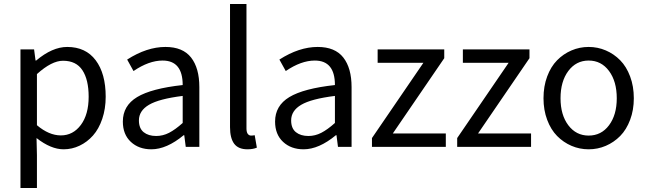

<svg xmlns="http://www.w3.org/2000/svg" viewBox="-20 -732 3225 957"><path d="M82 205.1V-485.8H149.9L157.2 -430.2H160.2Q240.7 -498 314.9 -498Q407.2 -498 457 -431.6Q506.8 -365.2 506.8 -250Q506.8 -189.9 489.7 -139.6Q472.7 -89.4 443.6 -56.6Q414.6 -23.9 376.7 -5.9Q338.9 12.2 296.9 12.2Q233.9 12.2 162.1 -43.9L164.1 41V205.1ZM283.2 -57.1Q344.2 -57.1 383.1 -109.4Q421.9 -161.6 421.9 -250Q421.9 -334.5 390.9 -381.8Q359.9 -429.2 293.9 -429.2Q237.8 -429.2 164.1 -362.8V-107.9Q224.1 -57.1 283.2 -57.1Z M734.4 12.2Q671.9 12.2 632.1 -24.9Q592.3 -62 592.3 -126Q592.3 -205.1 663.3 -248Q734.4 -291 890.6 -308.1Q890.6 -430.2 790.5 -430.2Q722.2 -430.2 645.5 -377.9L613.8 -435.1Q711.9 -498 804.7 -498Q891.1 -498 932.4 -445.3Q973.6 -392.6 973.6 -297.9V0H905.8L898.4 -58.1H895.5Q810.5 12.2 734.4 12.2ZM758.3 -54.2Q792 -54.2 822.8 -70.1Q853.5 -85.9 890.6 -119.1V-253.9Q772.9 -239.3 722.7 -209.7Q672.4 -180.2 672.4 -131.8Q672.4 -92.3 696 -73.2Q719.7 -54.2 758.3 -54.2Z M1213.4 12.2Q1168 12.2 1147.2 -15.6Q1126.5 -43.5 1126.5 -98.1V-711.9H1208.5V-91.8Q1208.5 -73.7 1214.8 -64.9Q1221.2 -56.2 1231.4 -56.2Q1240.7 -56.2 1249.5 -58.1L1260.3 3.9Q1241.2 12.2 1213.4 12.2Z M1493.2 12.2Q1430.7 12.2 1390.9 -24.9Q1351.1 -62 1351.1 -126Q1351.1 -205.1 1422.1 -248Q1493.2 -291 1649.4 -308.1Q1649.4 -430.2 1549.3 -430.2Q1481 -430.2 1404.3 -377.9L1372.6 -435.1Q1470.7 -498 1563.5 -498Q1649.9 -498 1691.2 -445.3Q1732.4 -392.6 1732.4 -297.9V0H1664.6L1657.2 -58.1H1654.3Q1569.3 12.2 1493.2 12.2ZM1517.1 -54.2Q1550.8 -54.2 1581.5 -70.1Q1612.3 -85.9 1649.4 -119.1V-253.9Q1531.7 -239.3 1481.4 -209.7Q1431.2 -180.2 1431.2 -131.8Q1431.2 -92.3 1454.8 -73.2Q1478.5 -54.2 1517.1 -54.2Z M1834 0V-43.9L2090.3 -418.9H1862.3V-485.8H2194.3V-441.9L1938 -66.9H2202.1V0Z M2258.8 0V-43.9L2515.1 -418.9H2287.1V-485.8H2619.1V-441.9L2362.8 -66.9H2627V0Z M2689 -242.2Q2689 -301.8 2707.3 -350.8Q2725.6 -399.9 2756.8 -431.6Q2788.1 -463.4 2828.6 -480.7Q2869.1 -498 2914.1 -498Q2959 -498 2999.5 -480.7Q3040 -463.4 3071.3 -431.6Q3102.5 -399.9 3120.8 -350.8Q3139.2 -301.8 3139.2 -242.2Q3139.2 -183.6 3120.8 -134.8Q3102.5 -85.9 3071.3 -54.2Q3040 -22.5 2999.5 -5.1Q2959 12.2 2914.1 12.2Q2869.1 12.2 2828.6 -5.1Q2788.1 -22.5 2756.8 -54.2Q2725.6 -85.9 2707.3 -134.8Q2689 -183.6 2689 -242.2ZM2914.1 -56.2Q2977.1 -56.2 3015.6 -107.7Q3054.2 -159.2 3054.2 -242.2Q3054.2 -326.2 3015.6 -378.2Q2977.1 -430.2 2914.1 -430.2Q2851.6 -430.2 2812.7 -378.2Q2773.9 -326.2 2773.9 -242.2Q2773.9 -159.2 2812.7 -107.7Q2851.6 -56.2 2914.1 -56.2Z"/></svg>

Font: Riemann
Style: Regular
Weight: 400
Designer: Paul D. Hunt
Foundry: Adobe Systems Incorporated
Version: Version 2.020;PS 2.0;hotconv 1.0.86;makeotf.lib2.5.63406